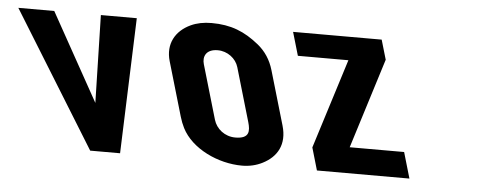

<svg xmlns="http://www.w3.org/2000/svg" viewBox="-291 -574 1721 672"><g transform="rotate(5 569.5 -238.0)"><path d="M43.4 0H148.4L165.5 -476H39.3L46.8 -168L-124.5 -476H-250.7Z M293.3 -336 348.9 -146C353 -132 358 -119.2 363.9 -107.5C399.3 -37.6 493.1 6 577.1 6C602.9 6 626.7 0.5 648.5 -10.5C698.7 -35.9 725.3 -81.1 706.4 -146L650.8 -336C640.5 -371.3 621.7 -400 594.4 -422C544.6 -462.2 496.5 -482 428.1 -482C400.6 -482 376.4 -477.2 355.5 -467.5C303.1 -443.3 275.9 -395.5 293.3 -336ZM457.8 -389C492 -389 522.1 -365.9 530.8 -336L585.8 -148C594.6 -117.7 596.2 -90 545.2 -90C508.3 -90 478.2 -114.1 468.9 -146L413.3 -336C405.5 -362.6 416.9 -389 457.8 -389Z M840 0H1165L1138.4 -91H947.2L1046.1 -407L1025.9 -476H714.6L738.6 -394H916.1L817 -79Z"/></g></svg>

Font: Din Kursivschrift
Style: BreitLeft
Weight: 400
Version: Version 1.089